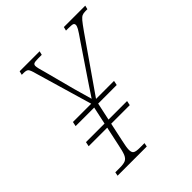

<svg xmlns="http://www.w3.org/2000/svg" viewBox="-199 -836 958 958"><g transform="rotate(-45 280.5 -357.0)"><path d="M79 -20H112Q138 -20 151 -26Q164 -32 171.5 -49.5Q179 -67 187 -108L208 -206H77L82 -230H213L233 -323H102L107 -347H236L148 -648Q140 -679 133 -686.5Q126 -694 107 -694H93L98 -714H239L234 -694H210Q187 -694 179.5 -690.5Q172 -687 172 -677Q172 -664 185 -621L228 -458L255 -363L273 -390Q281 -402 290.5 -416.5Q300 -431 311 -447L417 -604Q445 -644 452.5 -657.5Q460 -671 460 -679Q460 -688 453 -691Q446 -694 420 -694H405L410 -714H561L556 -694H543Q528 -694 519 -690Q510 -686 499 -673Q488 -660 464 -626L270 -347H397L392 -323H261L241 -230H372L367 -206H236L215 -108Q206 -69 206 -51Q206 -32 216 -26Q226 -20 252 -20H285L281 0H75Z"/></g></svg>

Font: Noto Serif NarrowThin
Style: Italic
Weight: 250
Width: 4
Italic angle: -12°
Designer: Monotype Design Team
Foundry: Monotype Imaging Inc.
Version: Version 1.001